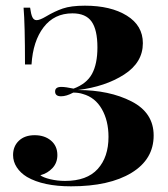

<svg xmlns="http://www.w3.org/2000/svg" viewBox="-20 -642 593 676"><path d="M483 -490Q483 -422 417 -379.5Q351 -337 254 -325Q365 -325 443 -285Q521 -245 521 -165Q521 -81 443 -33.5Q365 14 230 14Q132 14 75 -19Q52 -33 39 -53Q26 -73 26 -96Q26 -127 46.5 -146.5Q67 -166 102 -166Q137 -166 159.5 -147Q182 -128 182 -96Q182 -69 165 -50.5Q148 -32 122 -25Q132 -17 157 -11Q182 -5 209 -5Q286 -5 324 -47Q362 -89 362 -160Q362 -217 338.5 -258Q315 -299 272 -311Q257 -316 238 -316Q214 -303 195 -303Q174 -303 174 -320Q174 -336 196 -336Q211 -336 239 -330Q285 -347 304 -382Q323 -417 323 -475Q323 -537 302.5 -566Q282 -595 235 -595Q171 -595 133.5 -546Q96 -497 91 -415H68Q68 -557 63 -615H86Q89 -592 94 -581.5Q99 -571 109 -571Q120 -571 142 -584Q172 -602 201 -612Q230 -622 279 -622Q370 -622 426.5 -587Q483 -552 483 -490Z"/></svg>

Font: Playfair Display SC
Style: Bold
Weight: 700
Designer: Claus Eggers Sørensen
Foundry: Claus Eggers Sørensen
Version: Version 1.200; ttfautohint (v1.6)